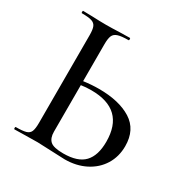

<svg xmlns="http://www.w3.org/2000/svg" viewBox="-147 -749 849 876"><g transform="rotate(30 277.0 -310.5)"><path d="M434.1 -160.2Q434.1 -330.1 257.8 -330.1Q229 -330.1 204.1 -326.2V-81.1Q204.1 -47.9 221.4 -32Q238.8 -16.1 290 -16.1Q366.2 -16.1 400.1 -52Q434.1 -87.9 434.1 -160.2ZM43 0Q40 0 40 -6.1Q40 -12.2 43 -12.2Q79.1 -12.2 95.9 -17.1Q112.8 -22 118.9 -36.4Q125 -50.8 125 -81.1V-543.9Q125 -573.7 118.9 -587.9Q112.8 -602.1 96.4 -607.4Q80.1 -612.8 43.9 -612.8Q42 -612.8 42 -618.9Q42 -625 43.9 -625L92.8 -624Q134.8 -622.1 165 -622.1Q195.3 -622.1 241.2 -624L290 -625Q293 -625 293 -618.9Q293 -612.8 290 -612.8Q252.9 -612.8 234.9 -606.9Q216.8 -601.1 210.4 -586.4Q204.1 -571.8 204.1 -542V-347.2Q246.1 -353 285.2 -353Q391.1 -353 455.1 -313Q519 -272.9 519 -186Q519 -130.9 492.4 -87.9Q465.8 -44.9 418 -20.5Q370.1 3.9 309.1 3.9L164.1 -2L94.2 -1Q76.2 0 43 0Z"/></g></svg>

Font: Cormorant-Medium
Style: Regular
Weight: 500
Designer: Christian Thalmann (Catharsis Fonts)
Version: Version 3.000